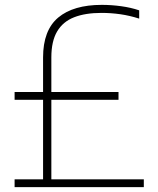

<svg xmlns="http://www.w3.org/2000/svg" viewBox="-20 -769 651 789"><path d="M157 -16V-533Q157 -644.5 219.2 -696.8Q281.5 -749 398.5 -749Q437.5 -749 477.8 -743.5Q518 -738 552 -726.5V-692.5Q513 -705 474.5 -710.5Q436 -716 397 -716Q330.5 -716 284.5 -698Q238.5 -680 214.8 -639.8Q191 -599.5 191 -533V-16ZM40 0V-32H571V0ZM40 -359V-391H467V-359Z"/></svg>

Font: Encode Sans SC Thin
Style: Regular
Weight: 250
Designer: Multiple Designers
Foundry: Impallari Type
Version: Version 3.002